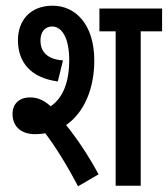

<svg xmlns="http://www.w3.org/2000/svg" viewBox="-20 -652 589 674"><path d="M103 -181C115 -181 127 -182 139 -184C174 -138 214 -74 254 2L326 -40C291 -105 251 -165 212 -213C276 -257 311 -342 311 -439C311 -569 243 -632 165 -632C86 -632 43 -580 43 -511C43 -434 87 -379 183 -366L201 -440C139 -444 122 -477 122 -510C122 -541 139 -559 163 -559C195 -559 223 -523 223 -441C223 -364 201 -308 158 -279C130 -304 108 -310 85 -310C47 -310 24 -287 24 -252C24 -203 60 -181 103 -181ZM474 -542H549V-622H329V-542H386V0H474Z"/></svg>

Font: Noto Sans Devanagari UI ExtraCondensed Medium
Style: Regular
Weight: 500
Width: 2
Designer: Jelle Bosma - Monotype Design Team
Foundry: Monotype Imaging Inc.
Version: Version 2.003